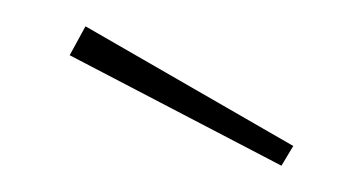

<svg xmlns="http://www.w3.org/2000/svg" viewBox="-20 -780 269 146"><path d="M45 -760 203 -669 194 -654 33 -738Z"/></svg>

Font: Fira Sans Condensed Thin
Style: Regular
Weight: 250
Width: 3
Designer: Carrois Corporate & Edenspiekermann AG
Foundry: Carrois Corporate GbR & Edenspiekermann AG
Version: Version 4.203